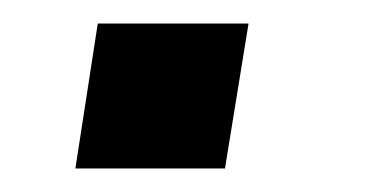

<svg xmlns="http://www.w3.org/2000/svg" viewBox="-20 -143 333 163"><path d="M44 0 63 -123H191L171 0Z"/></svg>

Font: Nunito Sans 10pt Expanded Medium
Style: Italic
Weight: 500
Width: 7
Italic angle: -9°
Designer: Vernon Adams
Foundry: Vernon Adams
Version: Version 3.101;gftools[0.9.27]